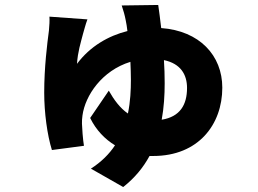

<svg xmlns="http://www.w3.org/2000/svg" viewBox="-20 -660 1040 773"><path d="M631 -178C640 -227 643 -277 643 -325C643 -356 642 -388 640 -418C707 -404 733 -360 733 -306C733 -238 705 -190 631 -178ZM470 -638C477 -617 482 -600 486 -579C489 -566 491 -551 493 -535C417 -516 343 -474 290 -403C293 -451 305 -488 314 -523C318 -536 324 -561 332 -582L179 -593C180 -580 179 -555 177 -537C170 -484 158 -389 158 -287C158 -207 170 -117 189 -56L318 -73C314 -95 310 -150 310 -162C310 -174 310 -181 312 -195C323 -276 391 -376 505 -411C506 -387 507 -363 507 -339C507 -298 505 -251 495 -203C463 -225 439 -258 418 -295L343 -185C367 -136 402 -100 443 -75C420 -40 388 -8 346 19L476 93C523 56 557 14 582 -32C587 -32 592 -32 597 -32C779 -32 875 -159 875 -307C875 -437 783 -536 629 -547C625 -585 620 -617 617 -640Z"/></svg>

Font: Noto Sans T Chinese Black
Style: Bold
Weight: 900
Designer: Ryoko NISHIZUKA (kana & ideographs); Paul D. Hunt (Latin, Greek & Cyrillic); Wenlong ZHANG (bopomofo); Sandoll Communica
Foundry: Adobe Systems Incorporated
Version: Version 1.000;PS 1;hotconv 1.0.78;makeotf.lib2.5.61930